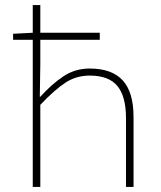

<svg xmlns="http://www.w3.org/2000/svg" viewBox="-20 -742 640 762"><path d="M110 0V-722H140V-488L138 -358H140Q185 -408 231.5 -439Q278 -470 336 -470Q424 -470 467 -423Q510 -376 510 -278V0H480V-274Q480 -359 446 -400.5Q412 -442 336 -442Q282 -442 239 -413.5Q196 -385 140 -326V0ZM32 -584V-608L110 -612H376V-584Z"/></svg>

Font: Source Code Pro ExtraLight
Style: Regular
Weight: 200
Monospace: yes
Designer: Paul D. Hunt, Teo Tuominen
Foundry: Adobe
Version: Version 1.026;hotconv 1.1.0;makeotfexe 2.6.0